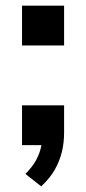

<svg xmlns="http://www.w3.org/2000/svg" viewBox="-20 -514 304 680"><path d="M126 146 70 102Q91 81 103.5 60.5Q116 40 122.5 18Q129 -4 130 -27L160 0H58V-141H207V-44Q207 -8 199 24.5Q191 57 174 87Q157 117 126 146ZM58 -353V-494H207V-353Z"/></svg>

Font: Nunito Sans 10pt
Style: Bold
Weight: 700
Designer: Vernon Adams
Foundry: Vernon Adams
Version: Version 3.101;gftools[0.9.27]